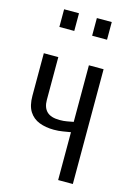

<svg xmlns="http://www.w3.org/2000/svg" viewBox="-123 -872 642 934"><g transform="rotate(15 198.5 -405.0)"><path d="M267 0V-241Q248 -238 227.5 -234.5Q207 -231 183 -231Q142 -231 109.5 -243.5Q77 -256 58.5 -285Q40 -314 40 -364V-578H113V-362Q113 -324 133.5 -304Q154 -284 198 -284Q219 -284 234.5 -287Q250 -290 267 -293V-578H341V0ZM245 -721V-810H320V-721ZM80 -721V-810H155V-721Z"/></g></svg>

Font: Oswald Light
Style: Regular
Weight: 300
Designer: Vernon Adams
Foundry: Vernon Adams
Version: Version 4.103;gftools[0.9.33.dev8+g029e19f]